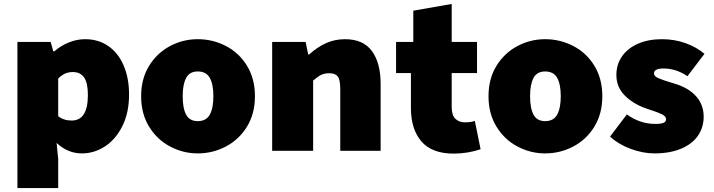

<svg xmlns="http://www.w3.org/2000/svg" viewBox="-20 -762 3607 970"><path d="M68 -550H236L249 -503H255Q287 -531 327.5 -547.5Q368 -564 410 -564Q477 -564 527 -529.5Q577 -495 604.5 -431.5Q632 -368 632 -284Q632 -193 598.5 -125.5Q565 -58 510.5 -22.5Q456 13 394 13Q322 13 266 -40L274 41V188H68ZM424 -282Q424 -343 405 -370.5Q386 -398 348 -398Q327 -398 309.5 -390.5Q292 -383 274 -365V-175Q302 -153 342 -153Q424 -153 424 -282Z M693 -276Q693 -364 733 -429Q773 -494 838.5 -529Q904 -564 979 -564Q1055 -564 1121.5 -529.5Q1188 -495 1228 -429.5Q1268 -364 1268 -276Q1268 -188 1228 -122.5Q1188 -57 1121.5 -22Q1055 13 979 13Q905 13 839 -22Q773 -57 733 -122.5Q693 -188 693 -276ZM1058 -276Q1058 -336 1040 -368.5Q1022 -401 979 -401Q938 -401 920.5 -368.5Q903 -336 903 -276Q903 -215 920.5 -182.5Q938 -150 979 -150Q1022 -150 1040 -183Q1058 -216 1058 -276Z M1355 -550H1524L1537 -487H1542Q1583 -524 1627 -544Q1671 -564 1723 -564Q1815 -564 1859 -504Q1903 -444 1903 -338V0H1699V-312Q1699 -359 1686.5 -375.5Q1674 -392 1644 -392Q1619 -392 1602 -383.5Q1585 -375 1562 -355V0H1355Z M2056 -217V-393H1981V-550H2068V-708L2262 -742V-550H2390V-393H2262V-221Q2262 -180 2280.5 -162Q2299 -144 2328 -144Q2359 -144 2379 -151L2408 -8Q2342 14 2272 14Q2162 14 2109 -47.5Q2056 -109 2056 -217Z M2448 -276Q2448 -364 2488 -429Q2528 -494 2593.5 -529Q2659 -564 2734 -564Q2810 -564 2876.5 -529.5Q2943 -495 2983 -429.5Q3023 -364 3023 -276Q3023 -188 2983 -122.5Q2943 -57 2876.5 -22Q2810 13 2734 13Q2660 13 2594 -22Q2528 -57 2488 -122.5Q2448 -188 2448 -276ZM2813 -276Q2813 -336 2795 -368.5Q2777 -401 2734 -401Q2693 -401 2675.5 -368.5Q2658 -336 2658 -276Q2658 -215 2675.5 -182.5Q2693 -150 2734 -150Q2777 -150 2795 -183Q2813 -216 2813 -276Z M3062 -72 3147 -184Q3213 -136 3291 -136Q3320 -136 3332.5 -141.5Q3345 -147 3345 -160Q3345 -174 3325.5 -184Q3306 -194 3265 -207L3239 -216Q3176 -239 3135 -281Q3094 -323 3094 -383Q3094 -437 3123 -478Q3152 -519 3204 -541.5Q3256 -564 3324 -564Q3388 -564 3443.5 -544Q3499 -524 3539 -490L3453 -377Q3396 -416 3332 -416Q3284 -416 3284 -391Q3284 -377 3305 -367.5Q3326 -358 3386 -340Q3456 -320 3495.5 -277Q3535 -234 3535 -172Q3535 -119 3506.5 -77Q3478 -35 3421.5 -11Q3365 13 3286 13Q3228 13 3166 -10Q3104 -33 3062 -72Z"/></svg>

Font: Nebula Sans Black
Style: Regular
Weight: 900
Designer: Paul D. Hunt for Adobe (as Source Sans)
Foundry: Nebula Entertainment & Broadcasting LLC
Version: Version 1.010